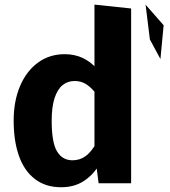

<svg xmlns="http://www.w3.org/2000/svg" viewBox="-20 -778 723 815"><path d="M254.6 -548Q297.2 -548 331.5 -531.7Q365.8 -515.4 391.6 -485.8L392.4 -374.8Q369.2 -405.2 347.3 -419.7Q325.4 -434.2 296.8 -434.2Q267 -434.2 245.4 -416.5Q223.8 -398.8 211.6 -361.4Q199.4 -324 199.4 -266Q199.4 -172.4 222.3 -135Q245.2 -97.6 287.6 -97.6Q320 -97.6 344.4 -116Q368.8 -134.4 390.2 -173.2L398.6 -74.8Q373.6 -33.8 334 -8.5Q294.4 16.8 239.4 16.8Q173.4 16.8 128.1 -18.1Q82.8 -53 60.4 -116.3Q38 -179.6 38 -266.4Q38 -348 64.8 -411.9Q91.6 -475.8 140.7 -511.9Q189.8 -548 254.6 -548ZM381 -758.4 536.6 -742V0H398.6L388.8 -76.4L381 -142.8ZM598 -758 674.6 -671 661 -527.4 616.2 -610.6Z"/></svg>

Font: Firava
Style: Regular
Weight: 400
Designer: Carrois Corporate & Edenspiekermann AG
Foundry: Greg Finn Gibson
Version: Version 5.000